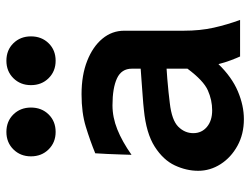

<svg xmlns="http://www.w3.org/2000/svg" viewBox="-113 -676 801 615"><g transform="rotate(-90 287.5 -368.5)"><path d="M213.4 12.2Q165.5 12.2 128.2 -8.3Q90.8 -28.8 69.3 -62.3Q47.9 -95.7 47.9 -134.3Q47.9 -171.9 65.2 -209Q82.5 -246.1 125.2 -273.4Q168 -300.8 243.2 -308.1Q260.3 -310.1 287.6 -312Q314.9 -314 340.1 -315.9Q365.2 -317.9 375 -318.4V-346.7Q375 -379.9 344 -394.3Q313 -408.7 257.8 -408.7Q219.2 -408.7 180.7 -393.3Q142.1 -377.9 99.1 -347.7Q99.6 -358.4 100.1 -379.6Q100.6 -400.9 101.8 -424.1Q103 -447.3 104 -463.9Q144.5 -480.5 189 -494.1Q233.4 -507.8 293 -507.8Q354.5 -507.8 400.1 -489.7Q445.8 -471.7 471.2 -440.9Q496.6 -410.2 496.6 -371.1V-180.7Q496.6 -127.9 506.3 -84.5Q516.1 -41 531.2 0H414.1Q409.2 -10.7 402.1 -29.3Q395 -47.9 389.6 -69.3Q348.1 -26.4 302.5 -7.1Q256.8 12.2 213.4 12.2ZM241.7 -89.4Q274.4 -89.4 305.7 -103.3Q336.9 -117.2 375 -168.5V-235.4Q364.7 -234.9 343.5 -233.2Q322.3 -231.4 300.3 -229.2Q278.3 -227.1 264.6 -225.1Q210 -218.8 189.2 -198Q168.5 -177.2 168.5 -149.9Q168.5 -123 188.5 -106.2Q208.5 -89.4 241.7 -89.4ZM322.3 -669.9Q322.3 -703.6 344.5 -726.1Q366.7 -748.5 400.4 -748.5Q434.6 -748.5 456.5 -726.1Q478.5 -703.6 478.5 -669.9Q478.5 -635.7 456.5 -613.3Q434.6 -590.8 400.4 -590.8Q366.7 -590.8 344.5 -613.3Q322.3 -635.7 322.3 -669.9ZM94.2 -669.9Q94.2 -703.6 116.5 -726.1Q138.7 -748.5 172.4 -748.5Q206.5 -748.5 228.5 -726.1Q250.5 -703.6 250.5 -669.9Q250.5 -635.7 228.5 -613.3Q206.5 -590.8 172.4 -590.8Q138.7 -590.8 116.5 -613.3Q94.2 -635.7 94.2 -669.9Z"/></g></svg>

Font: Kanchenjunga
Style: Bold
Weight: 700
Designer: Becca Hirsbrunner Spalinger
Foundry: SIL International
Version: Version 2.001